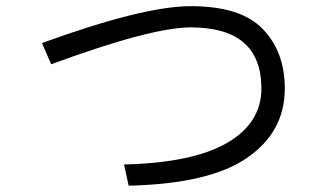

<svg xmlns="http://www.w3.org/2000/svg" viewBox="-20 -628 1040 610"><path d="M113.3 -491.2Q435.5 -608.4 585.9 -608.4Q745.1 -608.4 814.5 -536.1Q884.8 -463.9 884.8 -346.7Q884.8 -209 765.6 -127Q646.5 -43.9 388.7 -38.1Q383.8 -60.5 374 -105.5Q590.8 -110.4 701.2 -173.8Q810.5 -237.3 810.5 -346.7Q810.5 -541 585.9 -541Q460.9 -541 142.6 -423.8Q132.8 -446.3 113.3 -491.2Z"/></svg>

Font: Gothic A1
Style: Regular
Weight: 400
Designer: HanYang I&C Co.,Ltd.
Version: Version 2.50